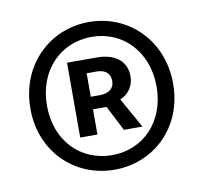

<svg xmlns="http://www.w3.org/2000/svg" viewBox="-58 -865 606 571"><g transform="rotate(-10 245.0 -580.0)"><path d="M245 -357C363 -357 460 -447 460 -579C460 -711 363 -803 245 -803C126 -803 29 -711 29 -579C29 -447 126 -357 245 -357ZM245 -401C150 -401 79 -473 79 -579C79 -685 150 -758 245 -758C339 -758 410 -685 410 -579C410 -473 339 -401 245 -401ZM160 -469H212V-545H253L292 -469H348L297 -560C323 -570 339 -595 339 -622C339 -674 298 -695 250 -695H160ZM212 -583V-654H241C271 -654 283 -639 283 -618C283 -596 267 -583 239 -583Z"/></g></svg>

Font: Noto Sans JP Medium
Style: Regular
Weight: 500
Designer: Ryoko NISHIZUKA  (kana, bopomofo & ideographs); Paul D. Hunt (Latin, Greek & Cyrillic); Sandoll Communications , Soo-you
Foundry: Adobe
Version: Version 2.002;hotconv 1.0.116;makeotfexe 2.5.65601